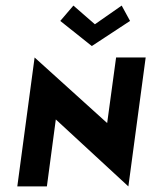

<svg xmlns="http://www.w3.org/2000/svg" viewBox="-20 -668 542 688"><path d="M243 -648 196 -593 309 -503 446 -593 416 -648 320 -581ZM42 0H148L180 -240L440 0L502 -462H396L364 -227L104 -462Z"/></svg>

Font: Hussar Tani
Style: Kurs
Weight: 700
Foundry: Cannot Into Space Fonts
Version: Version 0.92